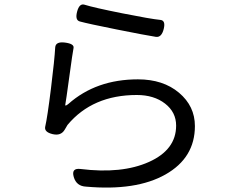

<svg xmlns="http://www.w3.org/2000/svg" viewBox="-20 -798 1040 859"><path d="M358 -777Q399 -764 527 -738.5Q655 -713 697 -709Q722 -707 712.5 -668.5Q703 -630 678 -633Q633 -640 503 -666Q373 -692 337 -702Q315 -708 325 -746Q335 -784 358 -777ZM227 -586Q229 -613 271 -607.5Q313 -602 309 -583Q305 -564 290 -454Q275 -344 272 -329Q271 -321 286 -333Q410 -443 597 -443Q710 -443 781 -383Q852 -323 852 -234Q852 -92 720.5 -17.5Q589 57 365 37Q322 35 310 -6Q298 -47 340 -42Q525 -19 646.5 -73.5Q768 -128 768 -236Q768 -296 718.5 -334.5Q669 -373 592 -373Q394 -373 282 -239L269 -217Q252 -189 215 -198Q178 -207 182 -230Q192 -273 208 -402Q224 -531 227 -586Z"/></svg>

Font: Raw Maruko Gothic CJK TC
Style: Regular
Weight: 400
Version: Version 1.001